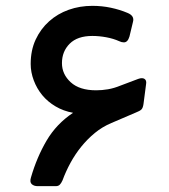

<svg xmlns="http://www.w3.org/2000/svg" viewBox="-20 -636 579 657"><path d="M109 1Q96 1 88.5 -6Q81 -13 86 -29Q106 -98 139.5 -155Q173 -212 230 -250Q197 -256 170 -272Q143 -288 124.5 -310.5Q106 -333 95.5 -361Q85 -389 85 -417Q85 -464 102 -500.5Q119 -537 148 -563Q177 -589 215 -602.5Q253 -616 296 -616Q329 -616 359.5 -609.5Q390 -603 416 -592Q441 -582 435 -561L423 -511Q417 -491 404 -491Q396 -491 388 -495Q368 -504 343.5 -508.5Q319 -513 296 -513Q245 -513 218.5 -486.5Q192 -460 192 -420Q192 -382 222 -354.5Q252 -327 309 -327Q329 -327 349.5 -330.5Q370 -334 392 -343L453 -366Q467 -371 474.5 -366Q482 -361 480 -349L471 -280Q469 -266 463.5 -261Q458 -256 445 -251L361 -215Q330 -202 304.5 -181Q279 -160 258 -134Q237 -108 221 -78.5Q205 -49 194 -19Q190 -10 185 -4.5Q180 1 171 1Z"/></svg>

Font: Fz Rubik Med
Style: Regular
Weight: 500
Designer: Hubert and Fischer
Foundry: Hubert and Fischer
Version: Vit hóa bi FontZin.com